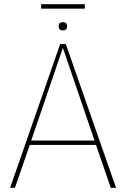

<svg xmlns="http://www.w3.org/2000/svg" viewBox="-20 -890 597 910"><path d="M382 -870V-849H175V-870ZM258 -766Q258 -785 278 -785Q298 -785 298 -766Q298 -746 278 -746Q258 -746 258 -766ZM505 0 435 -203H121L51 0H28L265 -681H292L530 0ZM128 -224H428L278 -663Z"/></svg>

Font: FiraGO Thin
Style: Regular
Weight: 100
Designer: bBox Type
Foundry: bBox Type GmbH
Version: Version 1.001;PS 001.001;hotconv 1.0.88;makeotf.lib2.5.64775